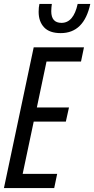

<svg xmlns="http://www.w3.org/2000/svg" viewBox="-20 -954 478 974"><path d="M438 -934H374Q353 -838 292 -838Q240 -838 240 -897Q240 -907 241 -916.5Q242 -926 243 -934H180Q176 -917 176 -894Q176 -845 203.5 -815.5Q231 -786 288 -786Q406 -786 438 -934ZM255 0 270 -72H95L151 -337H314L330 -409H167L216 -642H391L406 -714H151L0 0Z"/></svg>

Font: Noto Sans Display Condensed
Style: Italic
Weight: 400
Width: 3
Designer: Monotype Design team
Foundry: Monotype Imaging Inc.
Version: 1.000